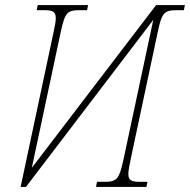

<svg xmlns="http://www.w3.org/2000/svg" viewBox="-20 -734 746 754"><path d="M190 -606 61 0H82L582 -656L465 -108C448 -31 440 -20 390 -20H361L357 0H555L559 -20H530C497 -20 484 -25 484 -51C484 -64 488 -82 493 -108L599 -606C615 -683 624 -694 674 -694H702L706 -714H593L105 -75L218 -606C235 -684 243 -694 293 -694H322L326 -714H128L124 -694H153C186 -694 199 -689 199 -663C199 -650 196 -632 190 -606Z"/></svg>

Font: Noto Serif Condensed Thin
Style: Italic
Weight: 100
Width: 3
Italic angle: -12°
Designer: Monotype Design Team
Foundry: Monotype Imaging Inc.
Version: Version 2.013